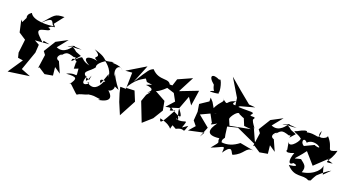

<svg xmlns="http://www.w3.org/2000/svg" viewBox="-94 -1596 4462 2433"><g transform="rotate(20 2136.5 -380.0)"><path d="M320 -639C365 -700 433 -640 368 -709L467 -836C331 -830 347 -819 202 -655C375 -833 326 -681 384 -682C309 -664 101 -657 61 -744C59 -742 3 -714 19 -661L-15 -593L-37 -620L-1 -458L95 -395L74 -214L90 -150L159 -140L25 59L311 18L184 -32L274 -287L281 -395L215 -431L406 -446L322 -463L316 -436L255 -496C129 -616 363 -580 349 -632Z M718 -529C723 -561 539 -448 697 -526C695 -522 620 -390 505 -443L616 -581L466 -502L367 -342L399 -300L373 -116L386 -129L476 -70L583 -89L571 -200L656 -142L591 -288C481 -321 677 -452 557 -320C640 -428 643 -434 754 -399C816 -434 705 -299 830 -444L756 -473C671 -553 633 -496 813 -522Z M801 -262 857 -283C871 -127 875 -242 731 -169C888 -181 882 -154 820 -64C792 -127 953 62 953 32C999 -5 1119 6 1125 -74C1038 23 1084 -41 1196 -19C1340 10 1342 -105 1226 5C1393 -24 1396 -96 1262 -187C1320 -80 1451 -266 1291 -259L1426 -203C1291 -377 1308 -432 1322 -345C1260 -449 1346 -525 1389 -445C1344 -527 1171 -479 1257 -515C1056 -468 1225 -511 966 -584C1125 -492 933 -507 1049 -455C927 -486 836 -437 973 -367C797 -407 914 -503 739 -341C726 -431 846 -328 799 -352ZM1208 -262 1183 -203C1117 -278 1277 -254 1215 -237C1171 -135 1111 -94 1022 -158C1115 -186 906 -26 991 -234C988 -113 1021 -200 1043 -257L1032 -193C861 -268 1015 -294 1062 -382C1062 -361 1020 -407 1143 -487C1119 -506 1262 -414 1248 -306C1223 -298 1264 -267 1240 -350Z M1729 -420C1845 -402 1801 -418 1730 -381C1730 -381 1888 -377 1781 -299C1791 -291 1852 -356 1776 -264L1743 -170L1844 89L1962 -16L2043 -149L2020 -271L1874 -352C1907 -349 2034 -465 2020 -466C1994 -582 1870 -473 1754 -602C1707 -580 1701 -578 1570 -366L1669 -609L1423 -461L1514 -468L1509 -248H1433L1452 -169L1486 -63L1552 93L1673 -134L1619 -265L1503 -260C1629 -491 1780 -437 1675 -494Z M2275 13C2406 -54 2365 70 2412 -77L2343 -30C2398 -183 2359 -81 2242 -105C2217 -161 2358 -127 2212 -139C2318 -56 2233 -124 2227 -246C2283 -178 2337 -86 2132 -220L2228 -250L2294 -426L2358 -333L2389 -542L2151 -450L2263 -666L2078 -583L2048 -490L1995 -489L1950 -453L2097 -406L2150 -309L2056 -204C2202 -245 2047 -135 2191 -205C2087 -15 2062 33 2046 -46C2264 5 2184 92 2222 -16Z M2596 0 2652 -139 2501 -263 2670 -342 2597 -467 2557 -511 2558 -460 2446 -385 2462 -285 2453 -166 2502 -106 2428 -21 2635 -66ZM2529 -590C2476 -570 2678 -587 2628 -601C2652 -610 2604 -808 2581 -760C2482 -811 2426 -770 2538 -678C2538 -678 2562 -550 2607 -620Z M3216 -79 3108 -99C3032 -39 2958 -17 2881 -25C2867 -56 2888 -76 2900 -94C2886 -146 2884 -228 2868 -286L2856 -232L3011 -271L3304 -137L3271 -183L3196 -350C3286 -251 3137 -412 3158 -438C3195 -487 3117 -452 3105 -475C3167 -536 3091 -511 2930 -519C2988 -551 2774 -485 2878 -576C2733 -543 2816 -466 2702 -559C2773 -515 2645 -498 2619 -330C2764 -372 2661 -328 2612 -340L2680 -215C2667 -185 2669 -183 2747 -231C2670 -128 2652 -41 2836 -64C2821 11 2888 -51 2771 85C2935 25 2939 -22 2930 96C3039 -72 3039 82 3067 75C3208 16 3185 -74 3293 -66ZM3078 -318 3172 -309 2902 -257 2868 -337C2866 -369 2949 -481 2972 -438C3116 -363 3192 -405 3040 -409ZM3043 -595C2938 -681 2831 -767 2730 -856L2871 -621L2885 -519L3130 -587Z M3616 -529C3621 -561 3437 -448 3595 -526C3593 -522 3518 -390 3403 -443L3514 -581L3364 -502L3265 -342L3297 -300L3271 -116L3284 -129L3374 -70L3481 -89L3469 -200L3554 -142L3489 -288C3379 -321 3575 -452 3455 -320C3538 -428 3541 -434 3652 -399C3714 -434 3603 -299 3728 -444L3654 -473C3569 -553 3531 -496 3711 -522Z M4225 -79 4193 -199C4209 -156 4132 -40 3964 -17C3998 -105 3955 -124 3899 -170C3778 -145 3805 -116 3941 -299L3910 -319L4066 -141L4246 -312L4216 -278L4295 -254C4142 -226 4261 -261 4297 -426C4146 -361 4242 -429 4119 -562C4128 -521 3958 -461 4025 -595C4026 -437 3995 -559 3819 -506C3858 -487 3895 -581 3729 -485C3654 -463 3742 -469 3809 -411C3800 -355 3685 -232 3673 -342L3695 -216C3695 -239 3653 -156 3792 -213C3749 -95 3773 -42 3826 -90C3903 -77 3864 -55 3779 -47C3898 85 3988 -2 4075 51C4128 37 4081 66 4163 -60C4095 24 4220 -123 4310 -163ZM4087 -318 4001 -398 3875 -338 3898 -330C3808 -353 3834 -462 3895 -390C3980 -484 4161 -346 4001 -395Z"/></g></svg>

Font: Asimov Silicon
Style: Regular
Weight: 400
Designer: Google
Version: Version 2.000980; 2014